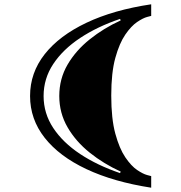

<svg xmlns="http://www.w3.org/2000/svg" viewBox="-20 -757 845 894"><path d="M684 117Q509 90 382.5 30.5Q256 -29 188 -115.5Q120 -202 120 -310Q120 -418 188 -504.5Q256 -591 382.5 -651Q509 -711 684 -737V-683Q684 -683 665 -678Q646 -673 618.5 -654.5Q591 -636 563.5 -596Q536 -556 517 -487.5Q498 -419 498 -312Q498 -204 517 -134.5Q536 -65 563.5 -24.5Q591 16 618.5 34.5Q646 53 665 58Q684 63 684 63ZM539 49 542 42Q463 6 398 -46Q333 -98 294.5 -164.5Q256 -231 256 -310Q256 -390 294.5 -456Q333 -522 398 -574Q463 -626 542 -662L539 -669Q433 -633 353 -580Q273 -527 228 -459Q183 -391 183 -310Q183 -229 228 -161Q273 -93 353 -40Q433 13 539 49Z"/></svg>

Font: Diplomata SC
Style: Regular
Weight: 400
Designer: Eduardo Rodriguez Tunni
Foundry: Eduardo Rodriguez Tunni
Version: Version 1.002; ttfautohint (v1.8.4.7-5d5b);gftools[0.9.23]